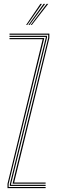

<svg xmlns="http://www.w3.org/2000/svg" viewBox="-20 -974 295 994"><path d="M45 -23.2 229.5 -777.8V-794.2H29.2V-800H235.5V-777.2L53.2 -29H216.2V-23.2ZM18.8 0V-22.5L201 -771H29.2V-776.8H209.2L24.8 -22.2V-5.8H216.2V0ZM31 -11.5V-20.8L217.2 -779.8V-782.8H29.2V-788.5H223.2V-779L37 -20.2V-17.2H216.2V-11.5ZM115.2 -845 189.2 -954H197.2L121.2 -845ZM139 -845 221.8 -954H229.8L145 -845ZM127.2 -845 205.5 -954H213.5L133.2 -845Z"/></svg>

Font: Big Shoulders Inline Display ExtraLight
Style: Regular
Weight: 250
Version: Version 2.002